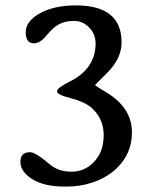

<svg xmlns="http://www.w3.org/2000/svg" viewBox="-20 -640 568 707"><path d="M230 46.9H214.4Q142.6 46.9 98.6 19.5Q55.2 -7.8 55.2 -43.7Q55.2 -79.6 90.3 -79.6Q110.8 -79.6 162.1 -35.6Q194.3 -7.8 243.4 -7.8Q292.5 -7.8 327.1 -44.9Q361.8 -82 361.8 -142.6Q361.8 -203.1 317.4 -242.7Q292.5 -264.6 241.2 -278.3Q189.9 -291 189.9 -303.7Q190.4 -316.4 235.4 -338.9Q332 -386.7 332 -480Q332 -514.6 308.3 -538.8Q284.7 -563 252.9 -563Q221.2 -563 198.7 -551.5Q176.3 -540 152.1 -510.3Q127.9 -480.5 105 -480.5Q74.7 -480.5 74.7 -521.2Q74.7 -562 127 -591.1Q179.2 -620.1 259.8 -620.1Q427.7 -620.1 427.7 -483.9Q427.7 -442.4 400.9 -402.8Q389.2 -385.3 359.6 -356.7Q330.1 -328.1 330.1 -326.2Q330.1 -325.2 370.1 -300.8Q465.8 -243.7 465.8 -152.8Q465.8 -62.5 391.6 -4.9Q362.3 18.1 318.8 32.5Q275.4 46.9 230 46.9Z"/></svg>

Font: Averia Serif Libre Light
Style: Regular
Weight: 300
Version: Version 1.002